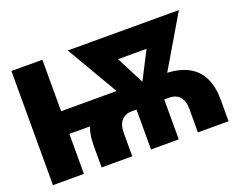

<svg xmlns="http://www.w3.org/2000/svg" viewBox="-114 -939 1439 1150"><g transform="rotate(-20 606.0 -364.0)"><path d="M355 0V-138.7Q355 -218.3 382.1 -276.6Q409.2 -335 470.7 -367.2Q532.2 -399.4 634.8 -399.4H883.8Q986.8 -399.4 1048.1 -367.2Q1109.4 -335 1136.7 -276.6Q1164.1 -218.3 1164.1 -138.7V0H968.8V-148.9Q968.8 -200.7 945.1 -227.5Q921.4 -254.4 876 -254.4H642.6Q597.7 -254.4 574 -227.5Q550.3 -200.7 550.3 -148.9V0ZM44.9 0V-727.5H242.2V0ZM207 -254.9V-399.4H665V-254.9ZM669.9 0V-306.2H846.7V0ZM683.1 -250 404.3 -727.5H591.3L782.7 -354.5L774.4 -250ZM739.3 -250 738.8 -357.4 928.7 -727.5H1112.3L830.6 -250ZM544.4 -575.7V-727.5H975.6V-575.7Z"/></g></svg>

Font: Inter 18pt Black
Style: Regular
Weight: 900
Designer: Rasmus Andersson
Foundry: rsms
Version: Version 4.001;git-66647c0bb